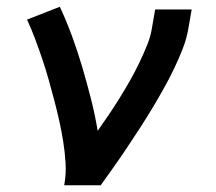

<svg xmlns="http://www.w3.org/2000/svg" viewBox="-20 -548 640 568"><path d="M170 0Q176 -33 174 -65.5Q172 -98 167 -129.5Q162 -161 155 -192Q148 -223 140 -253.5Q132 -284 123.5 -314Q115 -344 105 -373.5Q95 -403 84 -432.5Q73 -462 60 -490L157 -528Q177 -485 193.5 -440Q210 -395 223.5 -349Q237 -303 249 -256Q261 -209 269 -161Q286 -185 302.5 -209.5Q319 -234 334.5 -259Q350 -284 364.5 -309.5Q379 -335 391.5 -361Q404 -387 415 -414Q426 -441 430 -468L439 -520H547L538 -468Q533 -436 521 -405Q509 -374 494.5 -344Q480 -314 463.5 -284.5Q447 -255 429.5 -226Q412 -197 393.5 -168.5Q375 -140 356 -111.5Q337 -83 317.5 -55.5Q298 -28 278 0Z"/></svg>

Font: Iosevka SS04 SmBd Ex Obl
Style: Regular
Weight: 600
Width: 7
Italic angle: -9°
Monospace: yes
Designer: Belleve Invis
Foundry: Belleve Invis
Version: Version 19.0.0; ttfautohint (v1.8.4)